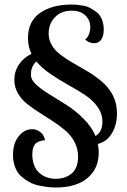

<svg xmlns="http://www.w3.org/2000/svg" viewBox="-20 -770 559 844"><path d="M436 -640.1Q436 -611.8 425 -595.9Q414.1 -580.1 393.1 -580.1Q372.6 -580.1 354 -596.2Q364.7 -603 370.8 -618.7Q377 -634.3 377 -650.9Q377 -680.7 355.5 -701.9Q334 -723.1 294.9 -723.1Q249 -723.1 221.4 -694.1Q193.8 -665 193.8 -623Q193.8 -599.1 204.1 -578.4Q214.4 -557.6 231.7 -541.7Q249 -525.9 271.7 -511.2Q294.4 -496.6 319.3 -482.7Q344.2 -468.8 368.9 -453.9Q393.6 -439 416.3 -420.9Q439 -402.8 456.3 -381.8Q473.6 -360.8 483.9 -332.5Q494.1 -304.2 494.1 -271Q494.1 -221.7 472.4 -184.8Q450.7 -147.9 410.2 -137.2Q414.1 -114.7 414.1 -101.1Q414.1 -28.3 364.3 12.9Q314.5 54.2 226.1 54.2Q210 54.2 194.1 52.5Q178.2 50.8 154.8 46.4Q131.3 42 112.1 32Q92.8 22 75.2 7.1Q57.6 -7.8 47.4 -32.7Q37.1 -57.6 37.1 -88.9Q37.1 -140.6 62.5 -171.4Q87.9 -202.1 121.1 -202.1Q140.6 -202.1 156.7 -189.9Q172.9 -177.7 178.2 -153.8Q146 -150.9 134 -136.2Q122.1 -121.6 122.1 -92.8Q122.1 -38.6 151.6 -11.2Q181.2 16.1 226.1 16.1Q243.7 16.1 259.5 11.5Q275.4 6.8 290.5 -3.7Q305.7 -14.2 314.5 -33.9Q323.2 -53.7 323.2 -81.1Q323.2 -115.7 307.9 -145.3Q292.5 -174.8 267.6 -196Q242.7 -217.3 212.9 -236.8Q183.1 -256.3 153.3 -275.1Q123.5 -293.9 98.6 -313.7Q73.7 -333.5 58.3 -360.4Q43 -387.2 43 -418.9Q43 -456.5 63.5 -486.8Q84 -517.1 118.2 -533.2Q103 -565.9 103 -603Q103 -675.8 155.8 -712.9Q208.5 -750 293.9 -750Q304.7 -750 314.7 -749.3Q324.7 -748.5 343 -745.6Q361.3 -742.7 376 -735.1Q390.6 -727.5 405 -716.3Q419.4 -705.1 427.7 -685.3Q436 -665.5 436 -640.1ZM430.2 -234.9Q430.2 -270.5 408.7 -300.5Q387.2 -330.6 352.1 -353.5Q316.9 -376.5 279.5 -397Q242.2 -417.5 202.4 -444.6Q162.6 -471.7 140.1 -500Q128.9 -490.2 123.3 -477.8Q117.7 -465.3 116.9 -458Q116.2 -450.7 116.2 -439Q116.2 -418.9 139.6 -397.5Q163.1 -376 199.5 -354Q235.8 -332 274.2 -307.6Q312.5 -283.2 348.1 -247.3Q383.8 -211.4 399.9 -171.9Q430.2 -190.9 430.2 -234.9Z"/></svg>

Font: Lobster Two
Style: Regular
Weight: 400
Designer: Pablo Impallari
Foundry: Pablo Impallari. www.impallari.com
Version: Version 1.006